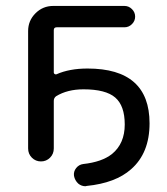

<svg xmlns="http://www.w3.org/2000/svg" viewBox="-20 -567 564 650"><path d="M276.4 -335Q486.3 -335 486.3 -149.4Q486.3 -48.8 423.8 5.9Q371.1 52.7 273.4 62.5Q271.5 63.5 269.5 63.5Q255.9 63.5 245.1 54.7Q233.4 43.9 230.5 28.3Q228.5 13.7 237.8 2Q247.1 -9.8 261.7 -11.7Q325.2 -18.6 359.4 -45.9Q402.3 -81.1 402.3 -145.5Q402.3 -209 370.1 -236.8Q337.9 -264.6 262.7 -264.6Q208 -264.6 169.9 -241.2Q162.1 -235.4 162.1 -225.6V-64.5Q162.1 -45.9 149.4 -33.2Q136.7 -20.5 118.7 -20.5Q100.6 -20.5 87.9 -33.2Q75.2 -45.9 75.2 -64.5V-461.9Q75.2 -497.1 100.1 -522Q125 -546.9 160.2 -546.9H401.4Q416 -546.9 426.8 -536.1Q437.5 -525.4 437.5 -510.7Q437.5 -496.1 426.8 -485.4Q416 -474.6 401.4 -474.6H171.9Q162.1 -474.6 162.1 -464.8V-321.3Q162.1 -318.4 165 -316.4Q168 -314.5 170.9 -315.4Q214.8 -335 276.4 -335Z"/></svg>

Font: Gen Jyuu GothicX Regular
Style: Regular
Weight: 400
Designer: [Source Han Sans]
Ryoko NISHIZUKA  (kana & ideographs); Paul D. Hunt (Latin, Greek & Cyrillic); Wenlong ZHANG  (bopomofo
Version: Version 1.002.20150607